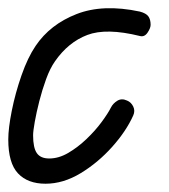

<svg xmlns="http://www.w3.org/2000/svg" viewBox="-30 -439 408 464"><path d="M80 5Q37 5 13.5 -20Q-10 -45 -10 -102Q-10 -129 -1.5 -171.5Q7 -214 22 -257Q37 -300 56 -328Q91 -380 155 -405Q219 -430 308 -411Q323 -407 328.5 -399.5Q334 -392 334 -379Q334 -371 326.5 -360Q319 -349 308 -352Q227 -372 181 -354.5Q135 -337 103 -291Q91 -274 81.5 -248Q72 -222 65 -194.5Q58 -167 54 -144.5Q50 -122 50 -112Q50 -82 59 -69Q68 -56 89 -56Q112 -56 135 -69.5Q158 -83 179 -103Q200 -123 215.5 -144Q231 -165 238 -179Q243 -189 253.5 -195.5Q264 -202 277 -196Q287 -192 292 -181.5Q297 -171 292 -160Q275 -122 241 -84Q207 -46 165 -20.5Q123 5 80 5Z"/></svg>

Font: Edu QLD Beginner
Style: Regular
Weight: 400
Designer: Tina and Corey Anderson
Foundry: Google for Education
Version: Version 1.003